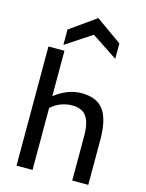

<svg xmlns="http://www.w3.org/2000/svg" viewBox="-139 -1048 862 1131"><g transform="rotate(15 291.5 -482.0)"><path d="M302.2 -427.7Q230 -427.7 173.3 -378.4V0H75.7V-726.6H173.3V-449.7Q252.4 -511.7 336.9 -511.7Q427.2 -511.7 469.2 -458Q513.2 -401.4 513.2 -275.4V0H415.5V-275.4Q415.5 -396.5 349.6 -419.9Q328.6 -427.7 302.2 -427.7ZM158.2 -852.1 316.4 -964.4 474.6 -852.1V-758.3L316.4 -862.8L158.2 -758.3Z"/></g></svg>

Font: Inder
Style: Regular
Weight: 400
Designer: Irina Smirnova
Foundry: Irina Smirnova
Version: Version 1.001